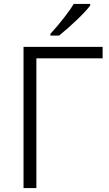

<svg xmlns="http://www.w3.org/2000/svg" viewBox="-20 -951 551 971"><path d="M235 -780Q271 -819 305 -863Q339 -907 353 -931H436V-923Q417 -897 372.5 -854Q328 -811 279 -771H235ZM99 -714H499V-656H164V0H99Z"/></svg>

Font: OpenSansMMV
Style: Light
Weight: 300
Foundry: Ascender Corporation
Version: Version 4.001